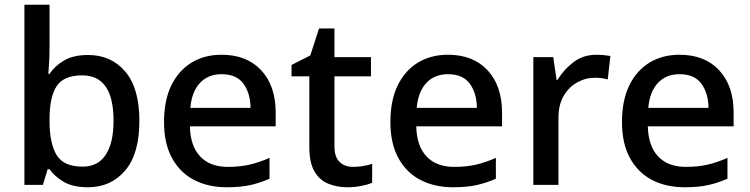

<svg xmlns="http://www.w3.org/2000/svg" viewBox="-20 -780 3164 810"><path d="M189 -577Q189 -544 187 -514Q185 -484 184 -468H189Q211 -502 250.5 -525Q290 -548 352 -548Q449 -548 508.5 -478Q568 -408 568 -270Q568 -131 508 -60.5Q448 10 351 10Q288 10 249.5 -12.5Q211 -35 189 -66H181L161 0H83V-760H189ZM327 -462Q249 -462 219 -416.5Q189 -371 189 -277V-269Q189 -176 218.5 -126.5Q248 -77 329 -77Q393 -77 426 -127Q459 -177 459 -271Q459 -462 327 -462Z M915 -549Q1021 -549 1082 -483.5Q1143 -418 1143 -305V-247H781Q783 -164 824.5 -120Q866 -76 941 -76Q993 -76 1033.5 -85.5Q1074 -95 1117 -114V-26Q1076 -8 1035 1Q994 10 937 10Q858 10 798.5 -21Q739 -52 705.5 -113.5Q672 -175 672 -265Q672 -356 702.5 -419Q733 -482 787.5 -515.5Q842 -549 915 -549ZM915 -467Q858 -467 823.5 -430Q789 -393 783 -325H1037Q1036 -388 1006.5 -427.5Q977 -467 915 -467Z M1469 -76Q1490 -76 1512 -79.5Q1534 -83 1550 -89V-9Q1532 -1 1503.5 4.5Q1475 10 1446 10Q1402 10 1365 -5Q1328 -20 1306.5 -57Q1285 -94 1285 -160V-458H1210V-506L1289 -546L1326 -660H1391V-539H1545V-458H1391V-162Q1391 -118 1412.5 -97Q1434 -76 1469 -76Z M1870 -549Q1976 -549 2037 -483.5Q2098 -418 2098 -305V-247H1736Q1738 -164 1779.5 -120Q1821 -76 1896 -76Q1948 -76 1988.5 -85.5Q2029 -95 2072 -114V-26Q2031 -8 1990 1Q1949 10 1892 10Q1813 10 1753.5 -21Q1694 -52 1660.5 -113.5Q1627 -175 1627 -265Q1627 -356 1657.5 -419Q1688 -482 1742.5 -515.5Q1797 -549 1870 -549ZM1870 -467Q1813 -467 1778.5 -430Q1744 -393 1738 -325H1992Q1991 -388 1961.5 -427.5Q1932 -467 1870 -467Z M2496 -549Q2510 -549 2526.5 -547.5Q2543 -546 2555 -544L2544 -445Q2518 -452 2490 -452Q2450 -452 2414.5 -432Q2379 -412 2357.5 -374.5Q2336 -337 2336 -284V0H2230V-539H2314L2328 -443H2332Q2358 -486 2399 -517.5Q2440 -549 2496 -549Z M2847 -549Q2953 -549 3014 -483.5Q3075 -418 3075 -305V-247H2713Q2715 -164 2756.5 -120Q2798 -76 2873 -76Q2925 -76 2965.5 -85.5Q3006 -95 3049 -114V-26Q3008 -8 2967 1Q2926 10 2869 10Q2790 10 2730.5 -21Q2671 -52 2637.5 -113.5Q2604 -175 2604 -265Q2604 -356 2634.5 -419Q2665 -482 2719.5 -515.5Q2774 -549 2847 -549ZM2847 -467Q2790 -467 2755.5 -430Q2721 -393 2715 -325H2969Q2968 -388 2938.5 -427.5Q2909 -467 2847 -467Z"/></svg>

Font: Noto Sans Kannada Medium
Style: Regular
Weight: 500
Designer: Jelle Bosma - Monotype Design Team
Foundry: Monotype Imaging Inc.
Version: Version 2.005; ttfautohint (v1.8.4.7-5d5b)